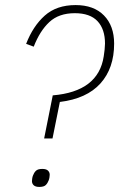

<svg xmlns="http://www.w3.org/2000/svg" viewBox="-20 -730 470 757"><path d="M154 -184 188 -354Q368 -369 389 -508Q391 -519 392.5 -534.5Q394 -550 394 -558Q394 -615 364.5 -646.5Q335 -678 275 -678Q212 -678 174.5 -643Q137 -608 113 -546L83 -557Q110 -627 156.5 -668.5Q203 -710 278 -710Q350 -710 390 -669Q430 -628 430 -558Q430 -461 376 -401Q322 -341 216 -328L187 -184ZM135 7Q120 7 113 0.5Q106 -6 106 -16Q106 -20 107 -26.5Q108 -33 110 -38Q114 -49 121.5 -56.5Q129 -64 147 -64Q162 -64 169 -57.5Q176 -51 176 -41Q176 -37 175 -30.5Q174 -24 172 -19Q168 -8 160.5 -0.5Q153 7 135 7Z"/></svg>

Font: IBM Plex Sans Cond ExtLt
Style: Italic
Weight: 200
Width: 3
Italic angle: -11°
Designer: Mike Abbink, Paul van der Laan, Pieter van Rosmalen
Foundry: Bold Monday
Version: Version 1.3